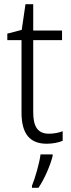

<svg xmlns="http://www.w3.org/2000/svg" viewBox="-20 -678 341 919"><path d="M214 -38C160 -38 139 -73 139 -141V-486H277V-532H139V-658H102L84 -535L15 -517V-486H83V-139C83 -36 124 10 204 10C234 10 260 4 280 -4V-50C263 -43 239 -38 214 -38ZM232 69V61H174C169 103 147 178 133 211V221H164C194 177 220 115 232 69Z"/></svg>

Font: Noto Sans Telugu SemiCondensed Light
Style: Regular
Weight: 300
Width: 4
Designer: Jelle Bosma - Monotype Design Team
Foundry: Monotype Imaging Inc.
Version: Version 2.005